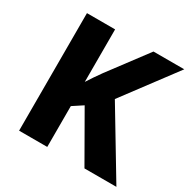

<svg xmlns="http://www.w3.org/2000/svg" viewBox="-161 -862 996 1010"><g transform="rotate(30 337.5 -357.0)"><path d="M675 0 437 -396 675 -714H488L314 -482C294 -454 273 -424 255 -395V-714H84V0H255V-248L316 -288L481 0Z"/></g></svg>

Font: Noto Sans Telugu ExtraBold
Style: Regular
Weight: 800
Designer: Jelle Bosma - Monotype Design Team
Foundry: Monotype Imaging Inc.
Version: Version 2.005